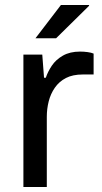

<svg xmlns="http://www.w3.org/2000/svg" viewBox="-20 -743 407 763"><path d="M73 0V-526H148L155 -434H162Q170 -458 186 -482Q202 -506 230 -522Q258 -538 298 -538Q313 -538 328 -536Q343 -534 352 -530V-447H309Q269 -447 242 -433Q215 -419 198 -394.5Q181 -370 173.5 -340Q166 -310 166 -279V0ZM121 -591 222 -723H334V-720L203 -591Z"/></svg>

Font: Archivo SemiExpanded
Style: Regular
Weight: 400
Width: 6
Designer: Hector Gatti
Foundry: Omnibus-Type
Version: Version 2.001